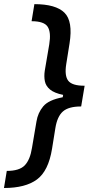

<svg xmlns="http://www.w3.org/2000/svg" viewBox="-59 -775 457 946"><path d="M110.4 -754.6Q215.9 -754.6 258.5 -712.5Q301.1 -670.5 283.7 -561.4L267.4 -459.2Q258.2 -402 277.2 -377.3Q296.2 -352.6 356.5 -352.6H358L340.9 -250.4H339.5Q279.1 -250.4 251.1 -225.9Q223 -201.3 213.8 -143.8L197.4 -41.9Q179.7 67.5 122.9 109.4Q66.1 151.3 -39.4 151.3L-25.6 67.1Q36.6 67.1 63 39.6Q89.5 12.1 98.7 -47.2L120.7 -176.5Q127.5 -219.1 153.9 -250.9Q180.4 -282.7 250 -295.8L252.1 -307.5Q208.8 -316.4 187.9 -333.6Q166.9 -350.9 162.1 -374.6Q157.3 -398.4 161.6 -426.8L183.6 -556.1Q193.5 -615.4 176.1 -642.9Q158.7 -670.5 96.6 -670.5Z"/></svg>

Font: Inter UI Medium
Style: Italic
Weight: 500
Italic angle: 9.39999°
Designer: Rasmus Andersson
Foundry: rsms
Version: 3.2;8d6f07862